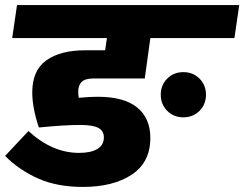

<svg xmlns="http://www.w3.org/2000/svg" viewBox="-26 -716 962 756"><path d="M897 -566H566L544 -407H342Q309 -407 295.5 -393.5Q282 -380 282 -354Q282 -345 284 -331Q329 -335 358 -335Q463 -335 514.5 -292.5Q566 -250 566 -173Q566 -77 493 -28.5Q420 20 300 20Q199 20 124.5 -13Q50 -46 -6 -102L86 -200Q180 -114 285 -114Q332 -114 357.5 -129.5Q383 -145 383 -175Q383 -201 361 -212.5Q339 -224 289 -224Q228 -224 127 -214Q101 -292 101 -352Q101 -439 156.5 -478.5Q212 -518 309 -518H388L395 -566H22L41 -696H916ZM785 -343Q785 -305 759.5 -279.5Q734 -254 696 -254Q658 -254 632.5 -279.5Q607 -305 607 -343Q607 -381 632.5 -406.5Q658 -432 696 -432Q734 -432 759.5 -406.5Q785 -381 785 -343Z"/></svg>

Font: FiraGO Heavy
Style: Italic
Weight: 900
Italic angle: -8°
Designer: bBox Type GmbH
Foundry: bBox Type GmbH
Version: Version 1.001